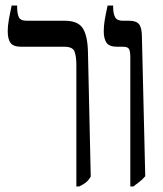

<svg xmlns="http://www.w3.org/2000/svg" viewBox="-20 -667 589 694"><path d="M256 7V-432Q256 -463 249.5 -480.5Q243 -498 213 -498H57Q28 -498 18 -512Q8 -526 8 -553Q8 -575 12.5 -599.5Q17 -624 22 -647H42V-641Q42 -618 48 -605Q54 -592 77 -592H214Q262 -592 279.5 -564.5Q297 -537 298 -476L308 -29Q300 -15 290.5 -7.5Q281 0 266 7Z M451 7V-460Q451 -481 446.5 -489.5Q442 -498 425 -498H404Q375 -498 365 -512.5Q355 -527 355 -554Q355 -573 358.5 -594.5Q362 -616 369 -647H389V-641Q389 -618 396 -605Q403 -592 424 -592H447Q473 -592 483 -579Q493 -566 493 -532L505 -30Q494 -17 483 -9Q472 -1 462 7Z"/></svg>

Font: Noto Serif Hebrew ExtraCondensed Medium
Style: Regular
Weight: 500
Width: 2
Designer: Monotype Design Team
Foundry: Monotype Imaging Inc.
Version: Version 2.004; ttfautohint (v1.8.4.7-5d5b)